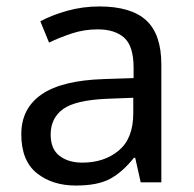

<svg xmlns="http://www.w3.org/2000/svg" viewBox="-20 -565 601 595"><path d="M288 -545Q386 -545 433 -502Q480 -459 480 -365V0H416L399 -76H395Q360 -32 321.5 -11Q283 10 215 10Q142 10 94 -28.5Q46 -67 46 -149Q46 -229 109 -272.5Q172 -316 303 -320L394 -323V-355Q394 -422 365 -448Q336 -474 283 -474Q241 -474 203 -461.5Q165 -449 132 -433L105 -499Q140 -518 188 -531.5Q236 -545 288 -545ZM314 -259Q214 -255 175.5 -227Q137 -199 137 -148Q137 -103 164.5 -82Q192 -61 235 -61Q303 -61 348 -98.5Q393 -136 393 -214V-262Z"/></svg>

Font: Noto Sans Warang Citi
Style: Regular
Weight: 400
Designer: Mangu Purty
Foundry: Mangu Purty
Version: Version 3.002; ttfautohint (v1.8.4.7-5d5b)